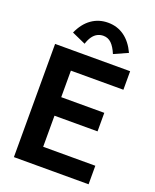

<svg xmlns="http://www.w3.org/2000/svg" viewBox="-151 -906 802 993"><g transform="rotate(20 250.0 -410.0)"><path d="M49 0V-623H462V-521H173V-375H410V-273H173V-102H460V0ZM192 -676 116 -710Q140 -764 179.5 -792Q219 -820 270 -820Q321 -820 360 -792Q399 -764 424 -710L348 -676Q333 -712 314.5 -730Q296 -748 270 -748Q253 -748 238 -740.5Q223 -733 211.5 -717Q200 -701 192 -676Z"/></g></svg>

Font: Inconsolata ExtraBold
Style: Regular
Weight: 800
Designer: Raph Levien, Cyreal, Brenton Simpson
Foundry: Raph Levien, Cyreal, Google
Version: Version 3.001